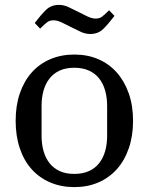

<svg xmlns="http://www.w3.org/2000/svg" viewBox="-20 -753 608 785"><path d="M284 -42Q318 -42 343.5 -53.5Q369 -65 385.5 -86Q402 -107 410 -135.5Q418 -164 418 -198V-320Q418 -354 410 -382.5Q402 -411 385.5 -432Q369 -453 343.5 -464.5Q318 -476 284 -476Q249 -476 224 -464.5Q199 -453 182.5 -432Q166 -411 158 -382.5Q150 -354 150 -320V-198Q150 -164 158 -135.5Q166 -107 182.5 -86Q199 -65 224 -53.5Q249 -42 284 -42ZM284 12Q230 12 185.5 -7Q141 -26 109.5 -61Q78 -96 61 -146.5Q44 -197 44 -259Q44 -321 61 -371Q78 -421 109.5 -456.5Q141 -492 185.5 -511Q230 -530 284 -530Q338 -530 382 -511Q426 -492 457.5 -456.5Q489 -421 506.5 -371Q524 -321 524 -259Q524 -197 506.5 -146.5Q489 -96 457.5 -61Q426 -26 382 -7Q338 12 284 12ZM349 -614Q329 -614 310 -623Q291 -632 273 -641Q254 -651 234 -660.5Q214 -670 199 -670Q184 -670 174 -663Q164 -656 144 -636L122 -659Q147 -692 168 -712.5Q189 -733 221 -733Q241 -733 260 -724Q279 -715 297 -706Q316 -696 336 -686.5Q356 -677 371 -677Q386 -677 396 -684Q406 -691 426 -711L448 -688Q423 -655 402 -634.5Q381 -614 349 -614Z"/></svg>

Font: IBM Plex Serif Text
Style: Regular
Weight: 450
Designer: Mike Abbink, Paul van der Laan, Pieter van Rosmalen
Foundry: Bold Monday
Version: Version 3.001